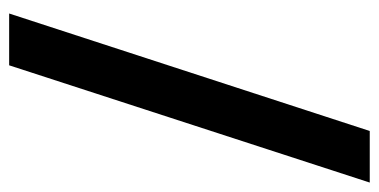

<svg xmlns="http://www.w3.org/2000/svg" viewBox="-230 -530 812 411"><g transform="rotate(-90 175.5 -325.0)"><path d="M100.1 61H-10.3L240.7 -710.9H351.6Z"/></g></svg>

Font: Vazirmatn FD NL ExtraBold
Style: Regular
Weight: 800
Designer: Saber Rastikerdar
Foundry: Saber Rastikerdar
Version: Version 33.003